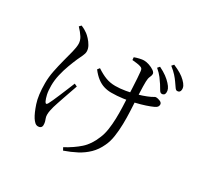

<svg xmlns="http://www.w3.org/2000/svg" viewBox="-187 -1047 1375 1341"><g transform="rotate(30 500.0 -377.0)"><path d="M832.2 -663.3Q819.6 -682.5 803 -705Q786.4 -727.5 756.8 -752.6L771.3 -769.1Q806.9 -751.6 830.8 -734Q854.6 -716.5 871.8 -697.4Q888.6 -679.2 895.2 -664.1Q901.9 -648.9 900.3 -634.1Q899.5 -622.3 892.3 -616.1Q885.1 -610 874.4 -610.8Q862.9 -611.6 854.1 -627.1Q845.2 -642.6 832.2 -663.3ZM913.7 -732.5Q901.4 -750.3 884 -769.9Q866.6 -789.5 835.3 -814.4L849.6 -830.9Q886.1 -815.4 910.2 -800.7Q934.3 -786 952.1 -768.4Q970.5 -750.5 977.9 -735.6Q985.4 -720.7 983.8 -705.3Q983.1 -693.9 976.5 -687.8Q970 -681.7 958.9 -681.7Q948.3 -681.7 938.1 -697.5Q927.9 -713.4 913.7 -732.5ZM138.8 -729.5 152.9 -744.2Q170.9 -736.8 182.5 -730Q194.1 -723.2 205.6 -714.9Q216.5 -707.1 233.1 -689.4Q249.7 -671.8 262.2 -649.6Q274.8 -627.4 274.8 -605.1Q274.8 -588.4 264.9 -567.6Q255 -546.8 244.1 -523.4Q230.2 -491.5 214.8 -450.1Q199.4 -408.7 189 -363.6Q178.6 -318.5 178.6 -275Q178.6 -232.8 185 -204.6Q191.5 -176.4 199.8 -159.1Q205.6 -147.5 211.6 -147.4Q217.5 -147.3 223.7 -158.7Q229.9 -170 240.8 -194.1Q251.6 -218.3 264.7 -249.1Q277.7 -279.9 290.7 -311.4Q303.7 -342.9 314.3 -368.9L336.8 -358.5Q327.5 -332.3 317.1 -302.1Q306.8 -271.9 296.4 -242.5Q286.1 -213.1 278.4 -189.2Q270.8 -165.3 266.8 -152.6Q262.2 -135.9 258.7 -118.7Q255.2 -101.5 255.2 -85.4Q255.2 -70.4 259.1 -59.7Q262.9 -48.9 266.6 -37.5Q270.3 -26.1 270.3 -9.3Q270.3 4.2 262.1 11.3Q253.9 18.4 241.4 18.4Q226.1 18.4 214.7 7.8Q203.2 -2.8 193.5 -17.8Q172.9 -50.5 152.9 -110.5Q132.8 -170.6 132.8 -268.7Q132.8 -316.6 142.9 -367.6Q153 -418.5 165.8 -466.8Q178.7 -515.1 188.8 -554.9Q198.9 -594.8 198.9 -621.3Q198.9 -649.2 183.2 -674.3Q167.4 -699.4 138.8 -729.5ZM399.5 -533.3 413 -550.6Q454.2 -523.2 489.8 -509.8Q525.4 -496.3 567.2 -496.3Q605 -496.3 648 -503.7Q691.1 -511.1 730.7 -522.4Q770.3 -533.6 796.4 -544.4Q825.7 -556.2 836.7 -563.4Q847.6 -570.6 854 -570.6Q869.3 -570.6 887 -562.8Q904.7 -555.1 904.7 -540.3Q904.7 -528.8 898.3 -520.9Q891.8 -513.1 876.3 -506.2Q854.7 -496.2 821.6 -485.2Q788.6 -474.2 747.1 -464.3Q705.7 -454.4 659.4 -448Q613.1 -441.6 565.4 -441.6Q535.8 -441.6 507.3 -450.2Q478.8 -458.8 452.1 -479.1Q425.4 -499.3 399.5 -533.3ZM580.7 -713.1 578.7 -734.5Q595.2 -740.9 617.3 -746.1Q639.4 -751.3 652.9 -751.3Q672 -751.3 695.3 -743.5Q718.6 -735.6 735.7 -723.7Q752.8 -711.7 752.8 -698.6Q752.8 -687.2 745.2 -671.6Q737.6 -656 737.2 -629.2Q736.8 -613.9 737.2 -589.7Q737.6 -565.5 739 -538Q740.4 -510.5 741.4 -483.1Q743.4 -444.2 745.9 -394.6Q748.4 -345.1 747.3 -292.7Q746.2 -240.4 739 -192.1Q731.9 -143.9 713.8 -106.9Q690.8 -56.9 655.6 -22.8Q620.5 11.4 575.7 35Q530.8 58.6 477.5 77.2L466 56.3Q533.2 20 580.7 -22.1Q628.1 -64.1 656.6 -135.8Q671.3 -169.7 677.6 -212.4Q684 -255 685.3 -301.6Q686.5 -348.1 684.8 -393Q683 -437.8 681.2 -474.6Q680.2 -506.4 678.2 -545.5Q676.2 -584.6 674.1 -619.5Q672 -654.3 669.8 -671.2Q668.5 -687.4 663.2 -693.8Q657.8 -700.1 646.6 -703Q634.5 -707.1 616 -709.3Q597.4 -711.6 580.7 -713.1Z"/></g></svg>

Font: Noto Serif TC
Style: Regular
Weight: 200
Designer: Ryoko NISHIZUKA 西塚涼子 (kana & ideographs); Frank Grießhammer (Latin, Greek & Cyrillic); Wenlong ZHANG 张文龙 (bopomofo); San
Foundry: Adobe
Version: Version 2.001;hotconv 1.1.0;makeotfexe 2.6.0